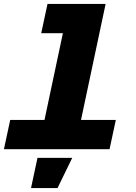

<svg xmlns="http://www.w3.org/2000/svg" viewBox="-22 -760 692 978"><path d="M173 0 330 -740H516L359 0ZM-2 0 30 -149H568L536 0ZM188 -591 220 -740H423L391 -591ZM136 198 169 44H346L271 198Z"/></svg>

Font: Azeret Mono Thin ExtraBold
Style: Italic
Weight: 800
Italic angle: -12°
Version: Version 1.002